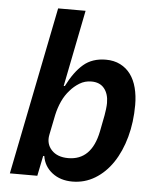

<svg xmlns="http://www.w3.org/2000/svg" viewBox="-53 -786 687 843"><g transform="rotate(5 290.0 -364.0)"><path d="M169 -740H290L223 -403H228Q260 -467 299 -500.5Q338 -534 398 -534Q434 -534 461.5 -520Q489 -506 507 -481.5Q525 -457 534 -422.5Q543 -388 543 -347Q543 -271 525 -205.5Q507 -140 474.5 -91.5Q442 -43 396.5 -15.5Q351 12 297 12Q244 12 208 -16Q172 -44 165 -89H160L142 0H21ZM270 -89Q373 -89 399 -218L413 -290Q415 -301 417 -317Q419 -333 419 -345Q419 -385 399.5 -409Q380 -433 343 -433Q314 -433 290.5 -418.5Q267 -404 250 -384Q230 -362 217 -333.5Q204 -305 197 -273L179 -184Q171 -144 196.5 -116.5Q222 -89 270 -89Z"/></g></svg>

Font: IBM Plex Sans SmBld
Style: Italic
Weight: 600
Italic angle: -11°
Designer: Mike Abbink, Paul van der Laan, Pieter van Rosmalen
Foundry: Bold Monday
Version: Version 3.005